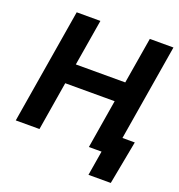

<svg xmlns="http://www.w3.org/2000/svg" viewBox="-154 -857 1066 1141"><g transform="rotate(20 379.0 -286.0)"><path d="M15.6 0 136.2 -727.5H286.1L237.3 -434.6H549.8L598.6 -727.5H748L627.4 0H478L528.8 -308.1H216.3L165.5 0ZM532.2 156.2 558.1 0H516.1L535.6 -118.7H725.1L673.3 156.2Z"/></g></svg>

Font: Inter 24pt
Style: Bold Italic
Weight: 700
Italic angle: -9.3988°
Version: Version 4.001;git-66647c0bb